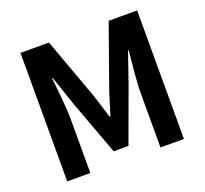

<svg xmlns="http://www.w3.org/2000/svg" viewBox="-126 -889 1107 1039"><g transform="rotate(-20 427.0 -370.0)"><path d="M91 0H224V-309C224 -379 212 -482 205 -552H209L268 -378L383 -67H468L582 -378L642 -552H646C639 -482 628 -379 628 -309V0H763V-740H599L476 -394C460 -348 447 -299 431 -251H426C411 -299 397 -348 381 -394L255 -740H91Z"/></g></svg>

Font: Source Han Sans Old Style Bold
Style: Regular
Weight: 700
Designer: Ryoko NISHIZUKA (kana & ideographs); Paul D. Hunt (Latin, Greek & Cyrillic); Wenlong ZHANG (bopomofo); Sandoll Communica
Foundry: Adobe Systems Incorporated
Version: Version 1.004;PS 1.004;hotconv 1.0.81;makeotf.lib2.5.63406